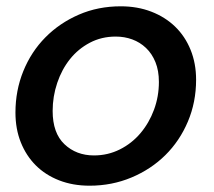

<svg xmlns="http://www.w3.org/2000/svg" viewBox="-20 -580 678 609"><path d="M602 -327Q602 -256 576 -194.5Q550 -133 504.5 -88Q459 -43 397 -17Q335 9 264 9Q211 9 167.5 -8Q124 -25 93.5 -55.5Q63 -86 46 -128.5Q29 -171 29 -223Q29 -293 54 -354.5Q79 -416 124 -461.5Q169 -507 230 -533.5Q291 -560 363 -560Q416 -560 460 -543Q504 -526 535.5 -495.5Q567 -465 584.5 -422Q602 -379 602 -327ZM147 -228Q147 -158 184.5 -122.5Q222 -87 278 -87Q322 -87 360 -106Q398 -125 425.5 -157.5Q453 -190 468.5 -232Q484 -274 484 -320Q484 -356 473 -383Q462 -410 443 -428Q424 -446 399.5 -455Q375 -464 347 -464Q302 -464 265 -444.5Q228 -425 202 -392.5Q176 -360 161.5 -317Q147 -274 147 -228Z"/></svg>

Font: SVN-Poppins Medium
Style: Italic
Weight: 500
Italic angle: -10°
Designer: Ninad Kale (Devanagari), Jonny Pinhorn (Latin)
Foundry: Indian Type Foundry
Version: Version 3.002 2017; ttfautohint (v1.8.3)